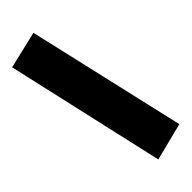

<svg xmlns="http://www.w3.org/2000/svg" viewBox="-296 -732 984 984"><g transform="rotate(-45 196.0 -240.0)"><path d="M191.9 215.8 -3.9 -647.9 198.2 -695.8 396 164.1Z"/></g></svg>

Font: Apfel Grotezk Satt
Style: Regular
Weight: 900
Designer: Luigi Gorlero
Foundry: © 2023, Luigi Gorlero & Collletttivo
Version: Version 2.000;Glyphs 3.2 (3217)